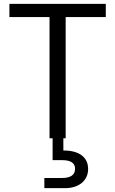

<svg xmlns="http://www.w3.org/2000/svg" viewBox="-20 -720 600 1000"><path d="M322 0V-631H531V-700H29V-631H238V0ZM319 260C388 260 439 223 439 160C439 95 386 63 310 64V-6H254V114H303C348 114 371 129 371 159C371 191 348 207 303 207H211V260Z"/></svg>

Font: Rootstock Sans Body
Style: Regular
Weight: 400
Designer: Colophon Foundry, Jonny Pinhorn
Foundry: Colophon Foundry
Version: Version 1.200;FEAKit 1.0